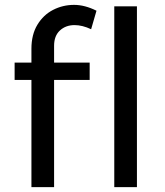

<svg xmlns="http://www.w3.org/2000/svg" viewBox="-20 -768 678 788"><path d="M202 -580V-511H348V-440H202V0H109V-440H40V-511H109V-568Q109 -626 133.5 -666.5Q158 -707 198 -727.5Q238 -748 284 -748Q328 -748 376 -724L354 -648Q318 -665 286 -665Q250 -665 226 -643Q202 -621 202 -580ZM449 -742H542V0H449Z"/></svg>

Font: Montserrat arm2
Style: Regular
Weight: 400
Designer: Julieta Ulanovsky
Foundry: Julieta Ulanovsky
Version: Version 6.000